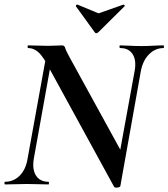

<svg xmlns="http://www.w3.org/2000/svg" viewBox="-25 -829 757 863"><path d="M487 9 185 -543Q162 -584 142.5 -598.5Q123 -613 102 -613Q99 -613 99 -619Q99 -625 102 -625Q122 -625 147 -624Q172 -623 189 -623Q206 -623 227.5 -624Q249 -625 254 -625Q265 -625 268 -613.5Q271 -602 287 -573L523 -143L516 7Q516 12 503 14Q490 16 487 9ZM-2 0Q-5 0 -5 -6Q-5 -12 -2 -12Q36 -12 63.5 -39.5Q91 -67 99 -116L187 -602L214 -600L127 -116Q119 -67 137 -39.5Q155 -12 193 -12Q195 -12 195 -6Q195 0 193 0Q172 0 149 -1Q126 -2 96 -2Q70 -2 45 -1Q20 0 -2 0ZM516 7 497 -54 580 -509Q589 -557 571.5 -585Q554 -613 515 -613Q512 -613 512 -619Q512 -625 515 -625Q533 -625 557.5 -623.5Q582 -622 612 -622Q638 -622 663 -623.5Q688 -625 710 -625Q712 -625 712 -619Q712 -613 710 -613Q673 -613 645 -585Q617 -557 608 -509ZM400 -685 316 -801Q315 -803 318 -806.5Q321 -810 324 -808L418 -769L529 -808Q531 -809 534 -806Q537 -803 535 -801L418 -685Q407 -674 400 -685Z"/></svg>

Font: Cormorant
Style: Bold Italic
Weight: 700
Italic angle: -10°
Designer: Christian Thalmann (Catharsis Fonts)
Foundry: Catharsis Fonts
Version: Version 4.000